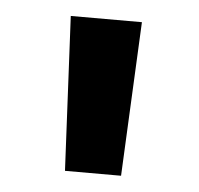

<svg xmlns="http://www.w3.org/2000/svg" viewBox="-34 -762 365 353"><g transform="rotate(5 149.0 -585.5)"><path d="M97.7 -442.9 83.5 -727.5H214.8L201.2 -442.9Z"/></g></svg>

Font: Inter Cardless Tabular Bold
Style: Bold
Weight: 700
Designer: Rasmus Andersson
Foundry: rsms
Version: Version 4.000;git-4fc901f